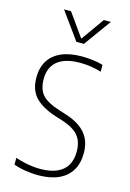

<svg xmlns="http://www.w3.org/2000/svg" viewBox="-122 -860 630 927"><g transform="rotate(15 193.0 -396.0)"><path d="M164 7Q136.5 7 104.2 2.2Q72 -2.5 42 -13V-47Q64 -39.5 85 -34.8Q106 -30 126.2 -27.5Q146.5 -25 166 -25Q215 -25 248.5 -39.2Q282 -53.5 299 -81.5Q316 -109.5 316 -151Q316 -184 305.5 -208Q295 -232 270.8 -249.5Q246.5 -267 205 -280L179 -288Q107 -310.5 71 -346.8Q35 -383 35 -448Q35 -496 56.2 -530.5Q77.5 -565 119.2 -583.5Q161 -602 222 -602Q247.5 -602 277 -598.5Q306.5 -595 328 -588V-554Q300.5 -562.5 274.2 -566.2Q248 -570 221 -570Q170.5 -570 137.2 -555.8Q104 -541.5 87.5 -514.8Q71 -488 71 -450Q71 -397.5 96.5 -369.5Q122 -341.5 188 -321L214 -313Q259 -299 289.5 -277.8Q320 -256.5 335.5 -225.8Q351 -195 351 -153Q351 -101.5 329.2 -65.8Q307.5 -30 265.8 -11.5Q224 7 164 7ZM177 -663 79 -799H114L200 -678H192L278 -799H313L215 -663Z"/></g></svg>

Font: Encode Sans SC Condensed Thin
Style: Regular
Weight: 100
Width: 3
Designer: Multiple Designers
Foundry: Impallari Type
Version: Version 3.002